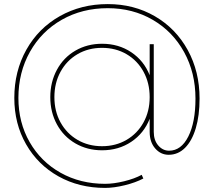

<svg xmlns="http://www.w3.org/2000/svg" viewBox="-20 -741 1046 939"><path d="M807 -4Q866 -4 901 -73.5Q936 -143 936 -259Q936 -385 880.5 -486Q825 -587 727 -644Q629 -701 507 -701Q382 -701 282.5 -644.5Q183 -588 126.5 -487.5Q70 -387 70 -262Q70 -142 125 -46Q180 50 276.5 104Q373 158 494 158Q536 158 587 145.5Q638 133 673 114L681 132Q643 152 590 165Q537 178 494 178Q367 178 266 121.5Q165 65 107.5 -35.5Q50 -136 50 -262Q50 -393 109 -498Q168 -603 272.5 -662Q377 -721 507 -721Q635 -721 737.5 -661.5Q840 -602 898 -496.5Q956 -391 956 -259Q956 -176 937.5 -114Q919 -52 885 -18Q851 16 805 16Q766 16 739 -15Q712 -46 712 -96V-160Q684 -89 622 -47.5Q560 -6 479 -6Q407 -6 349 -39.5Q291 -73 258.5 -132.5Q226 -192 226 -266Q226 -340 258.5 -400Q291 -460 349 -493.5Q407 -527 479 -527Q560 -527 622 -485.5Q684 -444 712 -373V-525H732V-96Q732 -55 754 -29.5Q776 -4 807 -4ZM246 -266Q246 -197 276 -142.5Q306 -88 359 -57Q412 -26 479 -26Q546 -26 599 -57Q652 -88 682 -142.5Q712 -197 712 -266Q712 -335 682 -390Q652 -445 599 -476Q546 -507 479 -507Q412 -507 359 -476Q306 -445 276 -390Q246 -335 246 -266Z"/></svg>

Font: Gontserrat Thin
Style: Regular
Weight: 250
Designer: Julieta Ulanovsky
Foundry: Julieta Ulanovsky
Version: Version 6.001